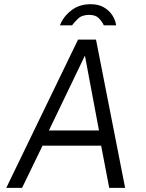

<svg xmlns="http://www.w3.org/2000/svg" viewBox="-20 -916 714 936"><path d="M10.5 0 360.5 -723H448L590 0H512.5L473 -206H187.5L87.5 0ZM218.5 -280H462.5L394 -645ZM421.7 -895.5Q365.7 -895.5 326.8 -864.8Q287.9 -834 272.2 -792.5H331.2Q341.2 -806.5 360.4 -825Q379.6 -843.5 415.1 -843.5Q446.6 -843.5 462.5 -826.5Q478.5 -809.5 486.2 -792.5H546.2Q542.8 -817.5 527.9 -841Q513 -864.5 486.6 -880Q460.2 -895.5 421.7 -895.5Z"/></svg>

Font: Public Sans Light
Style: Italic
Weight: 300
Italic angle: -8°
Designer: The Public Sans project authors (U.S. Web Design System). Libre Franklin designed by Pablo Impallari and Rodrigo Fuenzal
Version: Version 1.007; ttfautohint (v1.8.1) -l 8 -r 50 -G 200 -x 14 